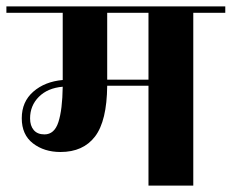

<svg xmlns="http://www.w3.org/2000/svg" viewBox="-40 -580 724 600"><path d="M664 -560V-540H564V0H424V-312H295Q294 -202 257 -153.5Q220 -105 149 -105Q98 -105 63 -132Q28 -159 28 -210.5Q28 -262 64 -293.5Q100 -325 156 -330V-540H-20V-560ZM99 -160Q130 -160 142.5 -198.5Q155 -237 156 -309Q109 -305 81.5 -277.5Q54 -250 54 -210Q54 -187 65.5 -173.5Q77 -160 99 -160ZM424 -331V-540H295V-331Z"/></svg>

Font: Rozha One
Style: Regular
Weight: 400
Designer: Tim Donaldson, Indian Type Foundry
Foundry: Indian Type Foundry
Version: Version 1.301;PS 1.0;hotconv 1.0.78;makeotf.lib2.5.61930; tt